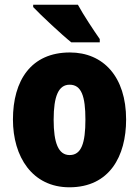

<svg xmlns="http://www.w3.org/2000/svg" viewBox="-20 -786 592 816"><path d="M311 -766H121V-756C153 -722 244 -637 283 -606H404V-620C382 -651 333 -725 311 -766ZM516 -278C516 -460 419 -563 277 -563C112 -563 35 -444 35 -278C35 -120 117 10 275 10C446 10 516 -123 516 -278ZM208 -277C208 -378 229 -426 276 -426C326 -426 343 -377 343 -278C343 -178 326 -127 276 -127C228 -127 208 -179 208 -277Z"/></svg>

Font: Noto Sans Georgian Condensed Black
Style: Regular
Weight: 900
Width: 3
Designer: Monotype Design Team, Akaki Razmadze
Foundry: Google LLC
Version: Version 2.005